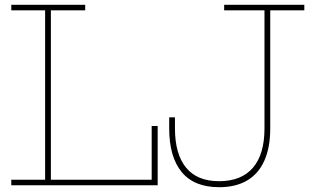

<svg xmlns="http://www.w3.org/2000/svg" viewBox="-20 -772 1298 800"><path d="M27 -729V-752H335V-729H192V-23H623V0H27V-23H168V-729ZM637 -247V0H612V-247ZM893 8Q789 8 737 -55.2Q685 -118.5 685 -237V-283H709V-237Q709 -130 755.2 -73.5Q801.5 -17 893 -17Q985.5 -17 1033.8 -73Q1082 -129 1082 -237V-729H914V-752H1248V-729H1106V-237Q1106 -158.5 1082 -103.8Q1058 -49 1010.5 -20.5Q963 8 893 8Z"/></svg>

Font: Hepta Slab ExtraLight
Style: Regular
Weight: 200
Designer: Michael LaGattuta
Foundry: Michael LaGattuta
Version: Version 1.100